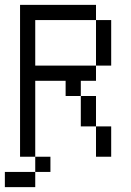

<svg xmlns="http://www.w3.org/2000/svg" viewBox="-20 -645 540 790"><path d="M187.5 62.5V0H125V62.5H0V125H125V62.5ZM125 0V-312.5H250V-250H312.5Q312.5 -250 312.5 -125H375Q375 -125 375 0H437.5Q437.5 0 437.5 -125H375Q375 -125 375 -250H312.5V-312.5H375V-375H125V-562.5H375V-375H437.5V-562.5H375V-625H62.5Q62.5 -625 62.5 0Z"/></svg>

Font: CalcUnifontExMono
Style: Regular
Weight: 500
Version: Version 15.0.06